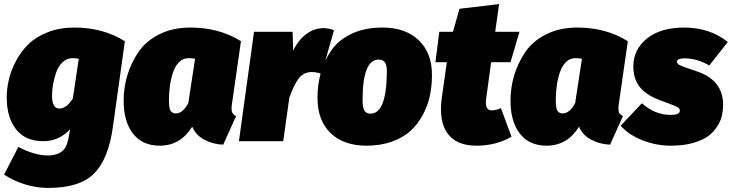

<svg xmlns="http://www.w3.org/2000/svg" viewBox="-30 -692 3587 941"><path d="M335 -557Q475 -557 582 -490L523 -68Q501 89 430.5 159Q360 229 207 229Q93 229 -10 164L60 28Q139 70 206 70Q247 70 273 50.5Q299 31 307 -23L314 -59Q260 0 182 0Q94 0 48.5 -58.5Q3 -117 3 -214Q3 -258 13.5 -302.5Q24 -347 48.5 -393.5Q73 -440 110 -476Q147 -512 205 -534.5Q263 -557 335 -557ZM326 -407Q298 -407 277 -387.5Q256 -368 245.5 -337.5Q235 -307 230 -278.5Q225 -250 225 -223Q225 -160 261 -160Q296 -160 327 -209L356 -404Q339 -407 326 -407Z M904 -557Q1044 -557 1151 -490L1107 -184Q1103 -159 1106.5 -145Q1110 -131 1127 -123L1064 17Q1013 15 971 -7.5Q929 -30 912 -71Q854 22 753 22Q668 22 622 -37Q576 -96 576 -199Q576 -262 594 -322.5Q612 -383 648.5 -437Q685 -491 751 -524Q817 -557 904 -557ZM894 -407Q867 -407 847.5 -387.5Q828 -368 817.5 -336Q807 -304 802.5 -270Q798 -236 798 -200Q798 -159 807 -147.5Q816 -136 831 -136Q866 -136 893 -187L926 -404Q908 -407 894 -407Z M1554 -554Q1583 -554 1607 -544L1546 -330Q1519 -339 1499 -339Q1457 -339 1433 -306Q1409 -273 1388 -213L1358 0H1141L1215 -536H1404L1407 -444Q1432 -496 1471 -525Q1510 -554 1554 -554Z M1767 22Q1654 22 1590 -40Q1526 -102 1526 -212Q1526 -278 1542.5 -336.5Q1559 -395 1594.5 -446Q1630 -497 1694 -527Q1758 -557 1845 -557Q1958 -557 2023 -494Q2088 -431 2087 -323Q2087 -271 2077 -223.5Q2067 -176 2043 -130.5Q2019 -85 1983.5 -52Q1948 -19 1892 1.5Q1836 22 1767 22ZM1786 -135Q1863 -135 1866 -333Q1867 -370 1857.5 -385Q1848 -400 1826 -400Q1747 -400 1747 -202Q1747 -165 1756 -150Q1765 -135 1786 -135Z M2380 -151Q2400 -151 2425 -162L2477 -22Q2401 22 2305 22Q2207 22 2163.5 -38Q2120 -98 2135 -211L2160 -387H2104L2123 -536H2190L2222 -649L2416 -672L2397 -536H2516L2472 -387H2377L2353 -211Q2344 -151 2380 -151Z M2800 -557Q2940 -557 3047 -490L3003 -184Q2999 -159 3002.5 -145Q3006 -131 3023 -123L2960 17Q2909 15 2867 -7.5Q2825 -30 2808 -71Q2750 22 2649 22Q2564 22 2518 -37Q2472 -96 2472 -199Q2472 -262 2490 -322.5Q2508 -383 2544.5 -437Q2581 -491 2647 -524Q2713 -557 2800 -557ZM2790 -407Q2763 -407 2743.5 -387.5Q2724 -368 2713.5 -336Q2703 -304 2698.5 -270Q2694 -236 2694 -200Q2694 -159 2703 -147.5Q2712 -136 2727 -136Q2762 -136 2789 -187L2822 -404Q2804 -407 2790 -407Z M3323 -557Q3449 -557 3537 -486L3446 -371Q3387 -406 3325 -406Q3288 -406 3288 -389Q3288 -379 3302.5 -372Q3317 -365 3386 -342Q3514 -299 3514 -178Q3514 -151 3508.5 -126Q3503 -101 3485.5 -73Q3468 -45 3441 -25Q3414 -5 3367 8.5Q3320 22 3258 22Q3185 22 3117.5 -5Q3050 -32 3012 -76L3116 -186Q3179 -129 3257 -129Q3302 -129 3302 -150Q3302 -161 3289.5 -167.5Q3277 -174 3229 -192Q3213 -198 3204 -201Q3139 -225 3106.5 -264.5Q3074 -304 3074 -366Q3074 -450 3141 -503.5Q3208 -557 3323 -557Z"/></svg>

Font: Fira Sans Ultra
Style: Italic
Weight: 950
Italic angle: -8°
Designer: Carrois Corporate & Edenspiekermann AG
Foundry: Carrois Corporate GbR & Edenspiekermann AG
Version: Version 4.203;PS 004.203;hotconv 1.0.88;makeotf.lib2.5.64775